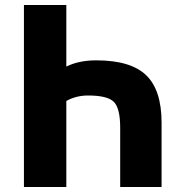

<svg xmlns="http://www.w3.org/2000/svg" viewBox="-20 -750 734 770"><path d="M246 -483Q296 -508 366 -508Q504 -508 566 -448.5Q628 -389 628 -258V0H462V-238Q462 -316 436.5 -341.5Q411 -367 333 -367Q285 -367 246 -345V0H76V-730H246Z"/></svg>

Font: Mplus 1p ExtraBold
Style: Regular
Weight: 800
Version: Version 1.061